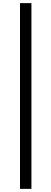

<svg xmlns="http://www.w3.org/2000/svg" viewBox="-20 -970 329 1228"><path d="M108 -950H181V238H108Z"/></svg>

Font: Be Vietnam
Style: Regular
Weight: 400
Designer: Gabriel Lam
Foundry: TypeRant
Version: Version 4.000